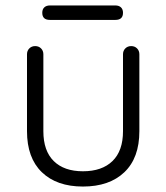

<svg xmlns="http://www.w3.org/2000/svg" viewBox="-20 -677 609 704"><path d="M491 -478V-196Q491 -98 436 -45.5Q381 7 284 7Q188 7 133.5 -45.5Q79 -98 79 -196V-478Q79 -491 87.5 -499.5Q96 -508 109 -508Q122 -508 130.5 -499.5Q139 -491 139 -478V-196Q139 -124 177 -86.5Q215 -49 284 -49Q354 -49 392.5 -86.5Q431 -124 431 -196V-478Q431 -491 439.5 -499.5Q448 -508 461 -508Q474 -508 482.5 -499.5Q491 -491 491 -478ZM135 -630Q135 -643 142.5 -650Q150 -657 163 -657H403Q416 -657 423.5 -650Q431 -643 431 -630Q431 -604 403 -604H163Q135 -604 135 -630Z"/></svg>

Font: Quicksand
Style: Regular
Weight: 400
Designer: Andrew Paglinawan
Foundry: Andrew Paglinawan
Version: Version 3.000